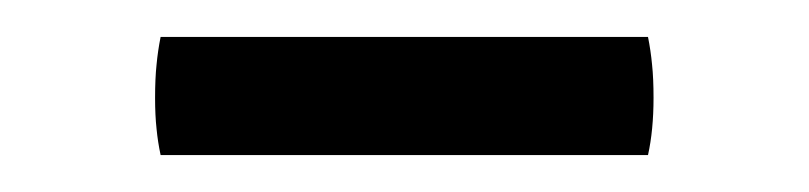

<svg xmlns="http://www.w3.org/2000/svg" viewBox="-20 -662 438 104"><path d="M67 -578Q65.5 -585 64.8 -592.2Q64 -599.5 64 -609Q64 -619.5 64.8 -627Q65.5 -634.5 67 -642H331Q332.5 -634.5 333.2 -627Q334 -619.5 334 -609Q334 -591.5 331 -578Z"/></svg>

Font: Signika Negative Light
Style: Regular
Weight: 300
Designer: Anna Giedry
Foundry: Anna Giedry
Version: Version 2.001